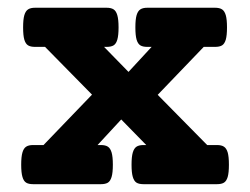

<svg xmlns="http://www.w3.org/2000/svg" viewBox="-20 -471 640 491"><path d="M560.5 -400.9Q560.5 -380.4 557.4 -369.6Q554.2 -358.9 547.9 -355Q541.5 -351.1 529.8 -351.1H501L383.3 -228.5L509.8 -100.1H534.7Q546.4 -100.1 552.7 -95.9Q559.1 -91.8 562.3 -81.1Q565.4 -70.3 565.4 -49.8Q565.4 -29.3 562.3 -18.6Q559.1 -7.8 552.7 -3.9Q546.4 0 534.7 0H347.2Q335.4 0 329.1 -3.9Q322.8 -7.8 319.6 -18.6Q316.4 -29.3 316.4 -49.8Q316.4 -70.3 319.6 -81.1Q322.8 -91.8 329.1 -95.9Q335.4 -100.1 347.2 -100.1H354L290 -165.5L229.5 -100.1H237.8Q249.5 -100.1 255.9 -95.9Q262.2 -91.8 265.4 -81.1Q268.6 -70.3 268.6 -49.8Q268.6 -29.3 265.4 -18.6Q262.2 -7.8 255.9 -3.9Q249.5 0 237.8 0H64.9Q53.2 0 46.9 -3.9Q40.5 -7.8 37.4 -18.6Q34.2 -29.3 34.2 -49.8Q34.2 -70.3 37.4 -81.1Q40.5 -91.8 46.9 -95.9Q53.2 -100.1 64.9 -100.1H91.3L215.3 -229L95.2 -351.1H69.8Q58.1 -351.1 51.8 -355Q45.4 -358.9 42.2 -369.6Q39.1 -380.4 39.1 -400.9Q39.1 -421.4 42.2 -432.1Q45.4 -442.9 51.8 -447Q58.1 -451.2 69.8 -451.2H252.4Q264.2 -451.2 270.5 -447Q276.9 -442.9 280 -432.1Q283.2 -421.4 283.2 -400.9Q283.2 -380.4 280 -369.6Q276.9 -358.9 270.5 -355Q264.2 -351.1 252.4 -351.1H246.1L308.6 -287.1L367.7 -351.1H356.9Q345.2 -351.1 338.9 -355Q332.5 -358.9 329.3 -369.6Q326.2 -380.4 326.2 -400.9Q326.2 -421.4 329.3 -432.1Q332.5 -442.9 338.9 -447Q345.2 -451.2 356.9 -451.2H529.8Q541.5 -451.2 547.9 -447Q554.2 -442.9 557.4 -432.1Q560.5 -421.4 560.5 -400.9Z"/></svg>

Font: Courier Prime
Style: Bold
Weight: 700
Designer: Alan Dague-Greene, Quote-Unquote Apps
Foundry: Quote-Unquote Apps
Version: Version 3.018